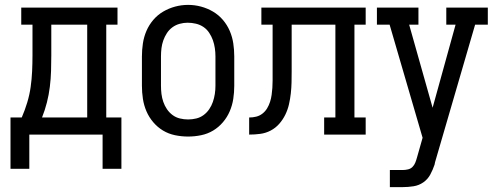

<svg xmlns="http://www.w3.org/2000/svg" viewBox="-20 -551 2040 786"><path d="M23 140V-70H69Q82 -100 91.5 -131.5Q101 -163 105.5 -195Q110 -227 111.5 -259.5Q113 -292 113 -325V-450H67V-520H461V-450H415V-70H477V140H400V0H100V140ZM337 -70V-450H190V-325Q190 -293 189 -260.5Q188 -228 184 -195.5Q180 -163 172 -131.5Q164 -100 152 -70Z M750 8Q723 8 696.5 2.5Q670 -3 647.5 -16.5Q625 -30 607.5 -50.5Q590 -71 579.5 -95.5Q569 -120 565 -146.5Q561 -173 561 -200V-320Q561 -347 565 -373.5Q569 -400 579.5 -424.5Q590 -449 607.5 -469.5Q625 -490 648 -503.5Q671 -517 697 -524Q723 -531 750 -531Q777 -531 803 -524Q829 -517 852 -503.5Q875 -490 892.5 -469.5Q910 -449 920.5 -424.5Q931 -400 935 -373.5Q939 -347 939 -320V-200Q939 -173 935 -146.5Q931 -120 920.5 -95.5Q910 -71 892.5 -50.5Q875 -30 852.5 -16.5Q830 -3 803.5 2.5Q777 8 750 8ZM750 -62Q767 -62 783.5 -66Q800 -70 813.5 -80Q827 -90 836.5 -104Q846 -118 851.5 -134Q857 -150 859.5 -166.5Q862 -183 862 -200V-320Q862 -337 859.5 -354Q857 -371 851.5 -386.5Q846 -402 836.5 -416.5Q827 -431 813 -440.5Q799 -450 782 -454Q765 -458 748 -458Q732 -458 715.5 -453.5Q699 -449 685.5 -439Q672 -429 663 -415Q654 -401 648.5 -385.5Q643 -370 641 -353.5Q639 -337 639 -320V-200Q639 -183 641 -166.5Q643 -150 648.5 -134Q654 -118 663.5 -104Q673 -90 686.5 -80Q700 -70 716.5 -66Q733 -62 750 -62Z M1000 0V-70Q1015 -70 1029 -73.5Q1043 -77 1054.5 -86Q1066 -95 1073.5 -107.5Q1081 -120 1085.5 -134Q1090 -148 1092 -162.5Q1094 -177 1095 -191.5Q1096 -206 1096 -220.5Q1096 -235 1096 -250Q1096 -250 1096 -251Q1096 -252 1096 -253V-257Q1096 -258 1096 -259Q1096 -260 1096 -261V-450H1050V-520H1477V-450H1431V-70H1477V0H1307V-70H1353V-450H1174V-259Q1174 -236 1173.5 -213.5Q1173 -191 1170.5 -168.5Q1168 -146 1163 -124Q1158 -102 1148 -81.5Q1138 -61 1123 -44Q1108 -27 1088 -16.5Q1068 -6 1045.5 -3Q1023 0 1000 0Z M1576 215V145H1629Q1639 145 1650 142.5Q1661 140 1668.5 132.5Q1676 125 1680 115Q1684 105 1687 94L1710 13L1575 -450H1523V-520H1693V-450H1655L1751 -110L1845 -450H1807V-520H1977V-450H1925L1761 113Q1761 116 1760 118Q1759 120 1759 123Q1752 144 1741.5 163.5Q1731 183 1713 195.5Q1695 208 1673 211.5Q1651 215 1629 215Z"/></svg>

Font: Iosevka Slab
Style: Regular
Weight: 400
Monospace: yes
Designer: Belleve Invis
Foundry: Belleve Invis
Version: Version 11.2.4; ttfautohint (v1.8.3)